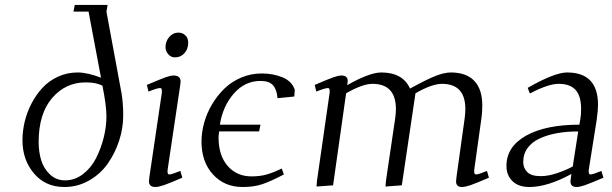

<svg xmlns="http://www.w3.org/2000/svg" viewBox="-20 -749 2473 776"><path d="M70.8 -182.1Q70.8 -218.8 79.6 -256.3Q88.4 -293.9 106.9 -329.8Q125.5 -365.7 151.4 -393.8Q177.2 -421.9 214.1 -439Q251 -456.1 293.9 -456.1Q332.5 -456.1 388.2 -435.1L337.9 -702.1H276.9L282.2 -729H415L410.2 -702.1L471.2 -372.1Q478 -331.5 478 -282.2Q478 -231.4 461.7 -180.9Q445.3 -130.4 415.8 -88.1Q386.2 -45.9 340.1 -19.5Q293.9 6.8 240.2 6.8Q163.6 6.8 117.2 -48.1Q70.8 -103 70.8 -182.1ZM136.2 -174.8Q136.2 -134.8 146.7 -100.8Q157.2 -66.9 182.4 -43.5Q207.5 -20 243.2 -20Q282.2 -20 315.2 -45.2Q348.1 -70.3 368.2 -109.6Q388.2 -148.9 399.2 -193.1Q410.2 -237.3 410.2 -278.8Q410.2 -322.3 394 -402.8Q368.7 -416 326.2 -416Q245.1 -416 190.7 -352.8Q136.2 -289.6 136.2 -174.8Z M573.7 -405.8Q628.4 -429.2 648.9 -436.5Q669.4 -443.8 681.6 -443.8Q710 -443.8 710 -418.9Q710 -415.5 708 -401.9L657.7 -64.9Q654.8 -43.9 664.1 -43.9Q673.3 -43.9 709 -58.1L716.8 -30.8Q664.6 -8.3 642.6 -0.7Q620.6 6.8 607.9 6.8Q582 6.8 582 -17.1Q582 -21.5 584 -35.2L633.8 -372.1Q636.7 -393.1 627 -393.1Q615.7 -393.1 580.1 -378.9ZM648.9 -558.1Q648.9 -582 664.1 -599.6Q679.2 -617.2 701.7 -617.2Q717.8 -617.2 729.2 -606.2Q740.7 -595.2 740.7 -576.2Q740.7 -551.3 725.6 -534.2Q710.4 -517.1 687 -517.1Q670.9 -517.1 659.9 -529.8Q648.9 -542.5 648.9 -558.1Z M794.4 -176.8Q794.4 -214.8 805.4 -253.9Q816.4 -293 837.6 -328.4Q858.9 -363.8 887.7 -391.6Q916.5 -419.4 955.6 -435.8Q994.6 -452.1 1037.6 -452.1Q1084 -452.1 1121.8 -436.5Q1159.7 -420.9 1171.4 -386.2L1169.4 -358.9L1101.6 -352.1Q1099.1 -386.2 1083.7 -404.1Q1068.4 -421.9 1032.7 -421.9Q969.7 -421.9 925 -370.8Q880.4 -319.8 868.7 -245.1H1032.7L1027.3 -217.8H865.7Q863.3 -200.2 863.3 -193.8Q863.3 -120.6 900.1 -78.4Q937 -36.1 996.6 -36.1Q1030.8 -36.1 1057.6 -43.7Q1084.5 -51.3 1118.7 -67.9L1127.4 -43.9Q1073.2 -15.6 1039.6 -4.4Q1005.9 6.8 960.4 6.8Q887.2 6.8 840.8 -43.9Q794.4 -94.7 794.4 -176.8Z M1252 -405.8Q1306.6 -429.2 1327.1 -436.5Q1347.7 -443.8 1359.9 -443.8Q1385.3 -443.8 1385.3 -421.9Q1385.3 -416 1384.3 -411.1L1383.3 -404.8Q1473.6 -456.1 1521 -456.1Q1607.9 -456.1 1637.2 -391.1Q1703.1 -427.2 1739.3 -441.7Q1775.4 -456.1 1802.2 -456.1Q1864.7 -456.1 1897 -422.1Q1929.2 -388.2 1929.2 -323.2Q1929.2 -298.8 1926.3 -274.9L1897 -64.9Q1894 -43.9 1904.3 -43.9Q1913.6 -43.9 1948.2 -58.1L1956.1 -30.8Q1903.8 -8.3 1881.8 -0.7Q1859.9 6.8 1847.2 6.8Q1823.2 6.8 1823.2 -16.1Q1823.2 -19.5 1825.2 -35.2L1857.9 -270Q1860.8 -291.5 1860.8 -308.1Q1860.8 -410.2 1766.1 -410.2Q1726.1 -410.2 1659.2 -372.1L1604 0L1538.1 4.9L1540 -19L1577.1 -270Q1580.1 -291.5 1580.1 -308.1Q1580.1 -410.2 1484.9 -410.2Q1445.8 -410.2 1378.9 -372.1L1326.2 0L1259.3 4.9L1261.2 -19L1312 -372.1Q1314.9 -393.1 1305.2 -393.1Q1293.9 -393.1 1258.3 -378.9Z M2026.9 -78.1Q2026.9 -156.2 2106.2 -200.7Q2185.5 -245.1 2321.8 -245.1L2325.7 -269Q2328.6 -283.7 2328.6 -309.1Q2328.6 -361.3 2306.2 -385.7Q2283.7 -410.2 2237.8 -410.2Q2195.8 -410.2 2121.6 -371.1L2112.8 -394Q2221.7 -456.1 2272 -456.1Q2397 -456.1 2397 -325.2Q2397 -304.7 2391.6 -264.2L2359.9 -64.9Q2356.9 -43.9 2366.7 -43.9Q2376 -43.9 2410.6 -58.1L2418.9 -30.8Q2366.2 -8.3 2344.5 -0.7Q2322.8 6.8 2310.5 6.8Q2285.6 6.8 2285.6 -16.1Q2285.6 -19.5 2287.6 -33.2L2289.6 -45.9Q2192.9 6.8 2119.6 6.8Q2075.7 6.8 2051.3 -16.8Q2026.9 -40.5 2026.9 -78.1ZM2094.7 -94.2Q2094.7 -70.3 2110.8 -53.7Q2127 -37.1 2165.5 -37.1Q2196.3 -37.1 2232.7 -49.6Q2269 -62 2294.9 -76.2L2316.9 -217.8Q2271 -217.8 2232.4 -210.9Q2193.8 -204.1 2162.4 -189.9Q2130.9 -175.8 2112.8 -151.4Q2094.7 -127 2094.7 -94.2Z"/></svg>

Font: Dehuti
Style: Italic
Weight: 400
Version: Version 1.2